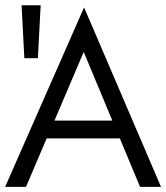

<svg xmlns="http://www.w3.org/2000/svg" viewBox="-20 -727 646 747"><path d="M0 0 307.1 -698.2 606.4 0H524.9L446.3 -188.5H161.6L81.1 0ZM191.9 -257.8H417L305.7 -524.9ZM64 -706.5H138.2L127.4 -500.5H74.7Z"/></svg>

Font: NMS Futura Pro Book
Style: Regular
Weight: 400
Designer: Blend3rman
Version: Version 0.1